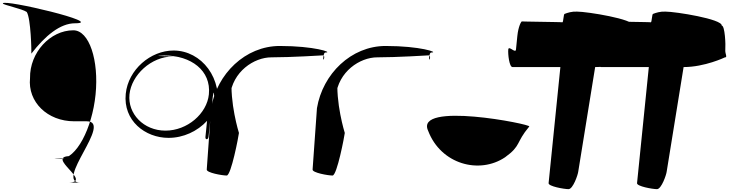

<svg xmlns="http://www.w3.org/2000/svg" viewBox="-89 -974 5111 1346"><path d="M-69.1 -950.1C-65.8 -982.6 655.9 -810.8 437.1 -810.8C332.8 -810.8 227.7 -723.4 130.8 -598C132.1 -611.3 127.8 -844.2 98.4 -890.1C66.7 -912.6 -70.1 -940.1 -69.1 -950.1ZM580.9 -310.9C556.5 -71.1 445.2 140.3 333.5 140.3C171.8 140.3 572 132.8 406 120.3C218.3 120.3 574.4 306.3 386.6 306.3C198.9 306.3 662.9 306.3 475.1 306.3C287.4 306.3 706.5 -123.7 518.8 -123.7H431.3C243.6 -123.7 104.5 -259.1 121.5 -426.4C118.8 -606.2 263.4 -761.6 425.1 -761.6C536.8 -761.6 605.2 -550.7 580.9 -310.9Z M1373 -15.7 1396.2 -236.9C1418.4 -455.6 1407 -195.4 1430.3 -188.9C1479.7 -424.1 1323.3 -619.8 1127.5 -619.8C966.6 -619.8 809.7 -486.1 792.5 -316.4C773.4 -128.1 928.9 -7.5 1092.3 -7.5C1197.1 -7.5 1295 -53.9 1362.6 -126.8C1358 -81 1355.8 -60.1 1351.2 -14.2C1348.9 8.3 1370.7 6.8 1373 -15.7ZM818.7 -312.4C832.4 -447.2 970 -578.1 1123.7 -578.1C1298 -578.1 895 -578.6 1062.4 -585.1C1250.2 -585.1 1392.3 -479.7 1375.3 -312.4C1361.6 -177.6 1224.6 -58.2 1070.9 -58.2C917.2 -58.2 805 -177.6 818.7 -312.4Z M1586.1 -42C1586 -42 1518.9 -257.1 1537 -435.4C1555.1 -613.8 1505.2 -122.1 1523.3 -300.4C1540.7 -472.3 1692.3 -572 1813.5 -572C1951.3 -572 2174 -585.9 2174 -585.9C2196.5 -585.9 2173.8 -535.1 2177 -566.5C2180.2 -597.8 2184.5 -606.1 2195 -606.1C2245.5 -606.1 2114.9 -651.7 1872.6 -651.7C1630.4 -651.7 1431.1 -455.6 1391 -215.9C1391 -215.9 1360.5 214.5 1360.4 214.5C1358.2 237 1468.8 256.5 1500.2 256.5C1531.5 256.5 1583.7 -19.5 1586.1 -42Z M2328.1 -42C2328 -42 2260.9 -257.1 2279 -435.4C2297.1 -613.8 2247.2 -122.1 2265.3 -300.4C2282.7 -472.3 2434.3 -572 2555.5 -572C2693.3 -572 2916 -585.9 2916 -585.9C2938.5 -585.9 2915.8 -535.1 2919 -566.5C2922.2 -597.8 2926.5 -606.1 2937 -606.1C2987.5 -606.1 2856.9 -651.7 2614.6 -651.7C2372.4 -651.7 2173.1 -455.6 2133 -215.9C2133 -215.9 2102.5 214.5 2102.4 214.5C2100.2 237 2210.8 256.5 2242.2 256.5C2273.5 256.5 2325.7 -19.5 2328.1 -42Z M3621.5 -87.2C3639.1 -102.9 2813 -266 2912.8 -56.2C3001.7 177.1 3271 250 3451.7 128.6C3566.4 46 3524.6 28 3621.5 -87.2Z M3570.2 -824.1C3564.8 -824.9 3544.5 -787.8 3537.8 -722C3534.7 -690.6 3531.4 -658.3 3528.2 -627C3525 -595.6 3477.4 -658.3 3474.2 -627C3471 -595.6 3481.2 -503.9 3503.7 -503.9C3503.8 -503.8 3691.3 -503.8 3839.5 -503.8C3818.7 -299.7 3756.9 310 3756.9 310C3754.7 332.2 3865.4 352 3896.7 352C3928.1 352 3962.6 250.5 3964.9 228L4083.3 -503.8C4231.6 -503.9 4372 -571.4 4372 -571.4C4394.2 -571.4 4372.5 -595.6 4375.7 -627C4378.9 -658.3 4373.2 -794.6 4350.7 -794.6C4355.3 -840.1 4026.5 -892.6 3956 -892.6C3920.4 -894.5 3889.1 -884.5 3869 -876.5C3861.8 -876.5 3860.6 -819.5 3854.1 -817.6C3858.4 -819.6 3552.1 -822.6 3570.2 -824.1Z M4190.2 -824.1C4184.8 -824.9 4164.5 -787.8 4157.8 -722C4154.7 -690.6 4151.4 -658.3 4148.2 -627C4145 -595.6 4097.4 -658.3 4094.2 -627C4091 -595.6 4101.2 -503.9 4123.7 -503.9C4123.8 -503.8 4311.3 -503.8 4459.5 -503.8C4438.7 -299.7 4376.9 310 4376.9 310C4374.7 332.2 4485.4 352 4516.7 352C4548.1 352 4582.6 250.5 4584.9 228L4703.3 -503.8C4851.6 -503.9 4992 -571.4 4992 -571.4C5014.2 -571.4 4992.5 -595.6 4995.7 -627C4998.9 -658.3 4993.2 -794.6 4970.7 -794.6C4975.3 -840.1 4646.5 -892.6 4576 -892.6C4540.4 -894.5 4509.1 -884.5 4489 -876.5C4481.8 -876.5 4480.6 -819.5 4474.1 -817.6C4478.4 -819.6 4172.1 -822.6 4190.2 -824.1Z"/></svg>

Font: AnarchicType
Style: Slant
Weight: 400
Version: Version Something